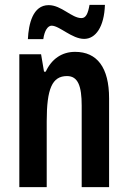

<svg xmlns="http://www.w3.org/2000/svg" viewBox="-20 -765 524 785"><path d="M94 -605H157C162 -641 176 -660 191 -660C223 -660 274 -606 324 -606C371 -606 406 -655 409 -745H346C340 -711 332 -691 313 -691C273 -691 231 -744 179 -744C114 -744 97 -667 94 -605ZM287 -553C233 -553 191 -524 167 -472H160L148 -543H59V0H171V-269C171 -402 193 -454 254 -454C299 -454 314 -413 314 -333V0H426V-363C426 -489 377 -553 287 -553Z"/></svg>

Font: Noto Sans Myanmar ExtraCondensed SemiBold
Style: Regular
Weight: 600
Width: 2
Designer: Monotype Design Team
Foundry: Monotype Imaging Inc.
Version: Version 2.107